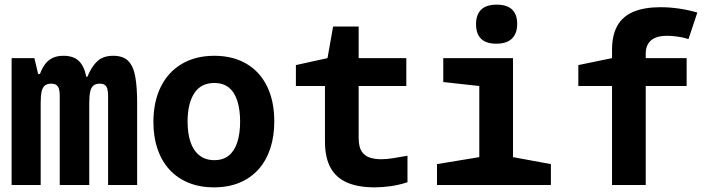

<svg xmlns="http://www.w3.org/2000/svg" viewBox="-20 -796 3040 826"><path d="M30 0V-546H128L144 -478H152Q162 -505 175.5 -522Q189 -539 208 -547.5Q227 -556 253 -556Q297 -556 320 -533Q343 -510 351 -466H356Q374 -510 399 -533Q424 -556 467 -556Q510 -556 532 -533.5Q554 -511 562 -466Q570 -421 570 -355V0H445V-384Q445 -401 442 -412.5Q439 -424 431.5 -430Q424 -436 409 -436Q392 -436 382 -428Q372 -420 368 -401.5Q364 -383 364 -353V0H237V-384Q237 -401 234 -412.5Q231 -424 223 -430Q215 -436 200 -436Q183 -436 173 -428Q163 -420 159 -402Q155 -384 155 -353V0Z M900 10Q839 10 790.5 -10Q742 -30 708.5 -67Q675 -104 657.5 -155.5Q640 -207 640 -271Q640 -358 671.5 -422Q703 -486 762 -521Q821 -556 902 -556Q981 -556 1039 -522.5Q1097 -489 1128.5 -425.5Q1160 -362 1160 -273Q1160 -210 1143 -158Q1126 -106 1093 -68.5Q1060 -31 1011.5 -10.5Q963 10 900 10ZM902 -107Q940 -107 964.5 -127Q989 -147 1001 -184.5Q1013 -222 1013 -273Q1013 -323 1001.5 -360.5Q990 -398 965.5 -418.5Q941 -439 902 -439Q844 -439 815.5 -394.5Q787 -350 787 -273Q787 -222 799.5 -185Q812 -148 838 -127.5Q864 -107 902 -107Z M1591 10Q1521 10 1473.5 -10.5Q1426 -31 1402 -74.5Q1378 -118 1378 -188V-426H1253V-516L1389 -546L1413 -682H1523V-546H1728V-426H1523V-203Q1523 -164 1536 -144.5Q1549 -125 1571 -118Q1593 -111 1619 -111Q1643 -111 1668 -115Q1693 -119 1733 -126V-12Q1696 0 1660.5 5Q1625 10 1591 10Z M1860 0V-90L2042 -120V-426L1887 -443V-546H2187V-120L2350 -90V0ZM2115 -608Q2072 -608 2050 -629Q2028 -650 2028 -692Q2028 -733 2050 -754.5Q2072 -776 2117 -776Q2161 -776 2183 -755Q2205 -734 2205 -693Q2205 -652 2182.5 -630Q2160 -608 2115 -608Z M2613 0V-426H2468V-516L2613 -546V-581Q2613 -645 2636 -685.5Q2659 -726 2705.5 -745.5Q2752 -765 2822 -765Q2861 -765 2902 -759Q2943 -753 2980 -742L2942 -628Q2917 -636 2891.5 -639Q2866 -642 2851 -642Q2803 -642 2780.5 -622Q2758 -602 2758 -566V-546H2934V-426H2758V0Z"/></svg>

Font: Noto Sans Mono
Style: Bold
Weight: 700
Designer: Monotype Design Team
Foundry: Monotype Imaging Inc.
Version: Version 2.014